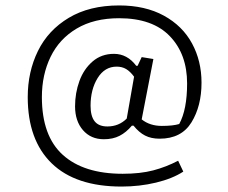

<svg xmlns="http://www.w3.org/2000/svg" viewBox="-20 -627 839 706"><path d="M82 -270Q82 -363 119.5 -439.5Q157 -516 233 -561.5Q309 -607 418 -607Q514 -607 582.5 -569.5Q651 -532 686 -467.5Q721 -403 721 -323Q721 -237 684 -177Q647 -117 567 -117Q536 -117 513.5 -128.5Q491 -140 471 -165H465Q444 -140 419.5 -127.5Q395 -115 362 -115Q314 -115 285 -148.5Q256 -182 256 -236Q256 -285 272 -329Q288 -373 320.5 -401Q353 -429 399 -429Q448 -429 481 -385H486L501 -417L544 -410L501 -188Q531 -164 575 -164Q616 -164 639 -171Q668 -224 668 -320Q668 -428 604.5 -494Q541 -560 418 -560Q326 -560 262 -522Q198 -484 166 -418Q134 -352 134 -270Q134 -127 211 -57.5Q288 12 431 12Q496 12 543.5 -0.5Q591 -13 635 -36L654 4Q614 30 553.5 44.5Q493 59 427 59Q258 59 170 -26.5Q82 -112 82 -270ZM446 -191 473 -345Q459 -364 444 -373Q429 -382 409 -382Q365 -382 339 -340Q313 -298 313 -238Q313 -200 328 -181Q343 -162 375 -162Q417 -162 446 -191Z"/></svg>

Font: Athiti
Style: Regular
Weight: 400
Designer: CadsonDemak Team
Foundry: CadsonDemak
Version: Version 1.033